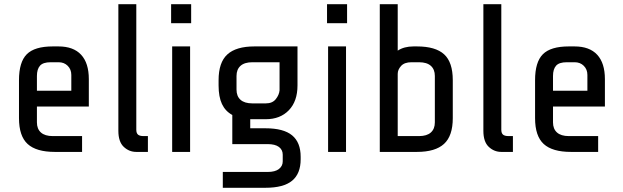

<svg xmlns="http://www.w3.org/2000/svg" viewBox="-20 -720 2952 910"><path d="M70 -160V-340Q70 -426 107 -463Q144 -500 230 -500H257Q328 -500 364.5 -460.5Q401 -421 401 -345V-215H155V-140Q155 -109 174 -92Q193 -75 230 -75H369V0H240Q152 0 111 -37.5Q70 -75 70 -160ZM318 -290V-365Q318 -391 301 -408Q284 -425 258 -425H220Q184 -425 169.5 -408.5Q155 -392 155 -360V-290Z M541 -100V-700H626V-105Q626 -89 634 -82Q642 -75 661 -75H681V0H626Q592 0 566.5 -24Q541 -48 541 -100Z M791 -610V-700H886V-610ZM796 0V-500H881V0Z M1238 170H1036V95H1248Q1284 95 1302 81Q1320 67 1320 45V13Q1320 -10 1302 -23.5Q1284 -37 1248 -37H1081V-175Q1048 -193 1032 -227Q1016 -261 1016 -315V-340Q1016 -424 1057.5 -462Q1099 -500 1186 -500H1390V-315Q1390 -240 1349 -197.5Q1308 -155 1240 -155H1166V-112H1238Q1324 -112 1364.5 -78.5Q1405 -45 1405 23V35Q1405 103 1364.5 136.5Q1324 170 1238 170ZM1305 -292V-425H1176Q1139 -425 1120 -408Q1101 -391 1101 -360V-295Q1101 -264 1120 -247Q1139 -230 1176 -230H1240Q1271 -230 1287 -250Q1303 -270 1305 -292Z M1530 -610V-700H1625V-610ZM1535 0V-500H1620V0Z M1956 0H1780V-700H1865V-480Q1895 -500 1940 -500H1956Q2044 -500 2085 -462.5Q2126 -425 2126 -340V-160Q2126 -76 2084.5 -38Q2043 0 1956 0ZM1865 -370V-75H1966Q2003 -75 2022 -92Q2041 -109 2041 -140V-360Q2041 -391 2022 -408Q2003 -425 1966 -425H1930Q1897 -425 1881 -407.5Q1865 -390 1865 -370Z M2271 -100V-700H2356V-105Q2356 -89 2364 -82Q2372 -75 2391 -75H2411V0H2356Q2322 0 2296.5 -24Q2271 -48 2271 -100Z M2516 -160V-340Q2516 -426 2553 -463Q2590 -500 2676 -500H2703Q2774 -500 2810.5 -460.5Q2847 -421 2847 -345V-215H2601V-140Q2601 -109 2620 -92Q2639 -75 2676 -75H2815V0H2686Q2598 0 2557 -37.5Q2516 -75 2516 -160ZM2764 -290V-365Q2764 -391 2747 -408Q2730 -425 2704 -425H2666Q2630 -425 2615.5 -408.5Q2601 -392 2601 -360V-290Z"/></svg>

Font: Share Tech
Style: Regular
Weight: 400
Designer: Ralph du Carrois
Foundry: Carrois Type Design
Version: Version 1.100